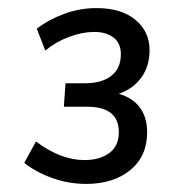

<svg xmlns="http://www.w3.org/2000/svg" viewBox="-20 -736 420 475"><path d="M344 -409Q344 -349 302 -315Q260 -281 193 -281Q150 -281 109.5 -295.5Q69 -310 40 -333L69 -386Q130 -340 189 -340Q227 -340 250.5 -357.5Q274 -375 274 -409Q274 -472 195 -472H138L142 -530H190Q232 -530 255.5 -548.5Q279 -567 279 -602Q279 -629 261 -643Q243 -657 213 -657Q184 -657 151.5 -645Q119 -633 92 -611L71 -665Q101 -688 139.5 -702Q178 -716 219 -716Q280 -716 315 -687Q350 -658 350 -612Q350 -572 329.5 -544Q309 -516 274 -504Q308 -494 326 -470Q344 -446 344 -409Z"/></svg>

Font: Muli
Style: Italic
Weight: 400
Italic angle: -4.541°
Designer: Vernon Adams
Foundry: Vernon Adams
Version: Version 2.001